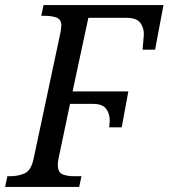

<svg xmlns="http://www.w3.org/2000/svg" viewBox="-40 -734 662 754"><path d="M-20 0 -11 -42H1Q31 -42 56.5 -53Q82 -64 92 -111L197 -604Q198 -612 199.5 -620Q201 -628 201 -633Q201 -658 182 -665Q163 -672 134 -672H122L131 -714H602L569 -539H520Q521 -556 523 -575.5Q525 -595 525 -599Q525 -627 510 -645.5Q495 -664 457 -664H307L245 -375H464L438 -234H389Q389 -242 390 -250Q391 -258 391 -260Q391 -288 376.5 -307Q362 -326 326 -326H235L191 -117Q187 -100 187 -88Q187 -57 205.5 -49.5Q224 -42 250 -42H280L271 0Z"/></svg>

Font: Noto Serif SemiCondensed
Style: Italic
Weight: 400
Width: 4
Italic angle: -12°
Designer: Monotype Design Team
Foundry: Monotype Imaging Inc.
Version: Version 2.013